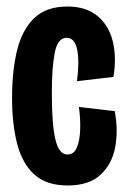

<svg xmlns="http://www.w3.org/2000/svg" viewBox="-20 -558 389 589"><path d="M188 11Q123 11 86 -22Q49 -55 33 -115.5Q17 -176 17 -258Q17 -341 32.5 -404Q48 -467 85 -502.5Q122 -538 187 -538Q244 -538 279 -509Q314 -480 326 -431Q338 -382 328 -322L216 -309Q224 -367 217 -404.5Q210 -442 184 -442Q157 -442 148 -396.5Q139 -351 139 -272Q139 -176 150 -130Q161 -84 187 -84Q207 -84 216 -106Q225 -128 226 -161.5Q227 -195 222 -230L332 -217Q343 -159 333.5 -107Q324 -55 288.5 -22Q253 11 188 11Z"/></svg>

Font: Bricolage Grotesque 96pt Condensed SemiBold
Style: Regular
Weight: 600
Width: 3
Designer: Mathieu Triay
Foundry: Atelier Triay
Version: Version 1.001; ttfautohint (v1.8.4.7-5d5b);gftools[0.9.33.de